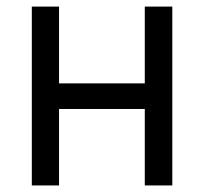

<svg xmlns="http://www.w3.org/2000/svg" viewBox="-20 -566 623 586"><path d="M441.4 -311.5V-233.4H140.6V-311.5ZM160.2 -545.9V0H77.1V-545.9ZM505.9 -545.9V0H421.9V-545.9Z"/></svg>

Font: Inter V
Style: 
Weight: 400
Designer: Rasmus Andersson
Foundry: rsms
Version: Version 4.000;git-a3f224843